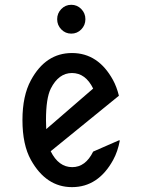

<svg xmlns="http://www.w3.org/2000/svg" viewBox="-20 -767 591 797"><path d="M477.5 -184.1Q468.8 -137.7 449.7 -103Q387.7 9.8 278.8 9.8Q171.4 9.8 108.4 -103Q73.2 -166 73.2 -268.6Q73.2 -369.6 108.4 -434.1Q169.4 -546.9 278.8 -546.9Q387.7 -546.9 449.2 -434.6Q464.4 -406.7 473.6 -369.6L190.4 -139.2Q223.1 -73.2 279.8 -73.2Q335 -73.2 366.7 -137.7L472.7 -184.1ZM171.9 -231 366.7 -399.4Q335 -463.9 278.8 -463.9Q223.6 -463.9 190.9 -399.4Q170.9 -359.4 170.9 -268.6Q170.9 -248.5 171.9 -231ZM234.4 -645Q217.3 -662.6 217.3 -687.3Q217.3 -711.9 234.4 -729.5Q251.5 -747.1 275.9 -747.1Q300.3 -747.1 317.4 -729.5Q334.5 -711.9 334.5 -687.3Q334.5 -662.6 317.4 -645Q300.3 -627.4 275.9 -627.4Q251.5 -627.4 234.4 -645Z"/></svg>

Font: Nova Oval
Style: Book
Weight: 400
Version: Version 2.000